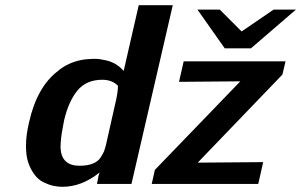

<svg xmlns="http://www.w3.org/2000/svg" viewBox="-20 -708 1159 739"><path d="M740 -671H826L910 -587L1033 -671H1119L946 -522H845ZM564 0 576 -54 905 -395Q865 -395 786.5 -394Q708 -393 669 -393L687 -472H1079L1067 -421L741 -82Q782 -82 867.5 -83Q953 -84 993 -84L974 0ZM92 -238Q123 -376 206 -437H205Q259 -479 329 -481Q355 -483 376 -478Q425 -471 456 -435L514 -688H645L486 0H353L358 -23V-26L363 -44Q295 11 220 11Q202 11 184.5 7Q167 3 147.5 -6.5Q128 -16 113.5 -35Q99 -54 89.5 -80Q80 -106 80 -147Q80 -188 92 -238ZM227 -246Q226 -242 224.5 -233Q223 -224 222 -219Q213 -175 213 -138Q217 -70 286 -70Q316 -70 336.5 -78Q357 -86 367 -101.5Q377 -117 380.5 -126Q384 -135 388 -151Q401 -208 427 -324Q434 -356 434 -378Q411 -401 374 -401Q312 -401 278 -359.5Q244 -318 227 -246Z"/></svg>

Font: Coval
Style: ExtraBold Italic
Weight: 800
Foundry: Context Ltd
Version: Version 001.000